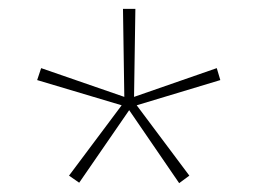

<svg xmlns="http://www.w3.org/2000/svg" viewBox="-20 -765 581 434"><path d="M136 -368 255 -527 64 -584 73 -611 261 -546 258 -745H286L283 -546L470 -611L478 -584L289 -527L408 -368L385 -351L272 -516L159 -352Z"/></svg>

Font: Noto Sans Gurmukhi UI SemiCondensed Thin
Style: Regular
Weight: 100
Width: 4
Designer: Jelle Bosma - Monotype Design Team
Foundry: Monotype Imaging Inc.
Version: Version 2.004; ttfautohint (v1.8.4.7-5d5b)